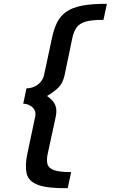

<svg xmlns="http://www.w3.org/2000/svg" viewBox="-20 -763 600 1004"><path d="M334 221 352 137Q291.5 137 262.8 126.8Q234 116.5 228.2 95.2Q222.5 74 229.5 41L271.5 -153Q279 -188 269.2 -212.8Q259.5 -237.5 226 -261Q272 -289 291 -311.2Q310 -333.5 317.5 -369L358 -563Q365.5 -598 380.5 -619.2Q395.5 -640.5 428.2 -650Q461 -659.5 521 -659L539 -743Q459.5 -743.5 408 -733.2Q356.5 -723 325.8 -701Q295 -679 278.2 -644.8Q261.5 -610.5 251.5 -563L210 -369Q203.5 -339.5 177 -320.2Q150.5 -301 118.5 -301L101.5 -221Q132.5 -219.5 151.2 -200.5Q170 -181.5 164 -153L123 41Q109.5 105.5 119.8 145.8Q130 186 179.8 204.2Q229.5 222.5 334 221Z"/></svg>

Font: League Gothic SemiExpanded Italic
Style: Regular
Weight: 400
Width: 6
Designer: The League of Moveable Type
Version: Version 1.600; ttfautohint (v1.8.3)